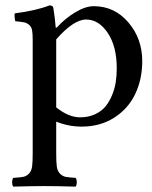

<svg xmlns="http://www.w3.org/2000/svg" viewBox="-20 -463 569 717"><path d="M189.9 -315.9V-312V-62Q236.3 -24.9 278.8 -24.9Q310.1 -24.9 334.5 -36.1Q358.9 -47.4 373.8 -65.4Q388.7 -83.5 398.7 -108.2Q408.7 -132.8 412.4 -157.2Q416 -181.6 416 -208Q416 -290 382.3 -340.1Q348.6 -390.1 301.8 -390.1Q254.9 -390.1 189.9 -315.9ZM189.9 -8.8V109.9H102.1V-314.9Q102.1 -337.4 99.9 -349.6Q97.7 -361.8 89.6 -369.4Q81.5 -377 70.6 -379.4Q59.6 -381.8 37.1 -383.8Q35.6 -388.7 34.7 -398.4Q33.7 -408.2 35.2 -413.1Q114.7 -423.3 165 -442.9Q177.7 -442.9 179.2 -433.1Q185.5 -395.5 188 -359.9H191.9Q222.7 -394 261 -417Q299.3 -439.9 330.1 -439.9Q407.7 -439.9 459.5 -379.2Q511.2 -318.4 511.2 -234.9Q511.2 -167 484.9 -111.8Q458.5 -56.6 406.2 -23.4Q354 9.8 285.2 9.8Q235.8 9.8 189.9 -8.8ZM29.8 233.9Q25.4 229.5 25.4 217.5Q25.4 205.6 29.8 201.2Q55.7 199.7 67.4 197.3Q79.1 194.8 88.4 185.1Q97.7 175.3 99.9 158.7Q102.1 142.1 102.1 109.9H189.9Q189.9 142.1 192.1 158.7Q194.3 175.3 203.6 185.1Q212.9 194.8 224.6 197.3Q236.3 199.7 262.2 201.2Q266.6 205.6 266.6 217.5Q266.6 229.5 262.2 233.9Q191.9 231.9 146 231.9Q100.1 231.9 29.8 233.9Z"/></svg>

Font: Common Serif News
Style: Regular
Weight: 450
Designer: Philipp H. Poll, Khaled Hosny
Foundry: Stefan Peev, Context Ltd.
Version: Version 1.026